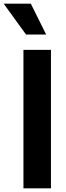

<svg xmlns="http://www.w3.org/2000/svg" viewBox="-67 -1020 358 1040"><path d="M-47 -1000 74 -833H183L100 -1000ZM60 -750V0H209V-750Z"/></svg>

Font: Oakes Bold
Style: Regular
Weight: 700
Designer: Samuel Oakes
Foundry: Samuel Oakes
Version: Version 1.003;PS 001.003;hotconv 1.0.88;makeotf.lib2.5.64775